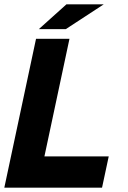

<svg xmlns="http://www.w3.org/2000/svg" viewBox="-31 -870 595 890"><path d="M-11 0 136 -690H291L144 0ZM57 0 88 -145H473L442 0ZM149 -735 277 -850H450L274 -735Z"/></svg>

Font: Radio Canada Big
Style: Bold Italic
Weight: 700
Italic angle: -12°
Designer: Étienne Aubert Bonn
Foundry: Coppers and Brasses
Version: Version 1.001